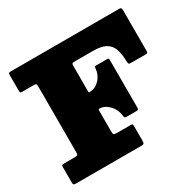

<svg xmlns="http://www.w3.org/2000/svg" viewBox="-160 -930 1133 1110"><g transform="rotate(-30 406.0 -375.0)"><path d="M117 -615Q127.5 -615 131.2 -612Q135 -609 135 -597.5V-159Q135 -143.5 131.8 -139.2Q128.5 -135 113.5 -135H44Q33 -135 29 -133Q25 -131 25 -120.5V-17.5Q25 -5.5 29 -2.8Q33 0 45.5 0H476.5Q492 0 496 -4Q500 -8 500 -23.5V-116.5Q500 -130.5 497.8 -132.8Q495.5 -135 481.5 -135H393.5Q378 -135 374 -139.2Q370 -143.5 370 -158.5V-301.5Q370 -303 371 -305.2Q372 -307.5 376.5 -307.5H377Q411.5 -307.5 440.8 -276.8Q470 -246 474.5 -201.5Q475.5 -192 479.2 -190Q483 -188 494 -188H554Q564 -188 567 -191Q570 -194 570 -203V-518Q570 -526.5 568.2 -529.8Q566.5 -533 558.5 -533H482Q476 -533 475.5 -531.5Q475 -530 474.5 -524.5Q471.5 -479.5 442.8 -449Q414 -418.5 375.5 -418.5H374.5Q372.5 -418.5 371.2 -420.2Q370 -422 370 -425.5V-598.5Q370 -610.5 374.5 -612.8Q379 -615 391 -615H510Q565.5 -615 595.2 -598.8Q625 -582.5 637 -548.8Q649 -515 650 -462.5Q650.5 -449.5 655 -447.2Q659.5 -445 673 -445H762Q773 -445 776.5 -447.5Q780 -450 780 -460.5V-730Q780 -742.5 777 -746.2Q774 -750 762 -750H42Q32.5 -750 28.8 -748.2Q25 -746.5 25 -737V-631Q25 -622 27 -618.5Q29 -615 37.5 -615Z"/></g></svg>

Font: Besley Black
Style: Regular
Weight: 900
Designer: Owen Earl
Foundry: indestructible type*
Version: Version 2.001